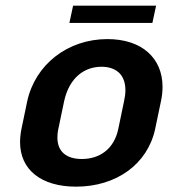

<svg xmlns="http://www.w3.org/2000/svg" viewBox="-20 -658 623 694"><path d="M244.2 -637.5 230.8 -575H530.8L544.2 -637.5ZM346.7 -416.7C395.8 -416.7 433.3 -391.7 433.3 -331.7C433.3 -320 431.7 -306.7 428.3 -291.7L407.5 -191.7C392.5 -120 340.8 -83.3 275.8 -83.3C220.8 -83.3 187.5 -109.2 187.5 -160.8C187.5 -170 188.3 -180.8 190.8 -191.7L211.7 -291.7C230.8 -380 287.5 -416.7 346.7 -416.7ZM368.3 -516.7C223.3 -516.7 106.7 -423.3 78.3 -291.7L57.5 -191.7C54.2 -175 52.5 -159.2 52.5 -144.2C52.5 -44.2 129.2 16.7 255 16.7C400 16.7 513.3 -64.2 540.8 -191.7L561.7 -291.7C565.8 -310 567.5 -327.5 567.5 -344.2C567.5 -447.5 493.3 -516.7 368.3 -516.7Z"/></svg>

Font: BoonHome
Style: Bold Oblique
Weight: 700
Italic angle: -12°
Designer: Sungsit Sawaiwan
Foundry: Sungsit Sawaiwan
Version: Version 0.2